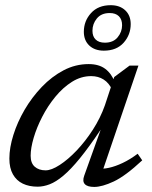

<svg xmlns="http://www.w3.org/2000/svg" viewBox="-20 -728 599 758"><path d="M312.5 -34.5 377.5 -216Q331.5 -147.5 295.5 -103.2Q259.5 -59 230.2 -34.5Q201 -10 176.2 -0.5Q151.5 9 128.5 9Q95 9 70 -3Q45 -15 31 -39.8Q17 -64.5 17 -102Q17 -145 32.8 -195.2Q48.5 -245.5 77.2 -294.8Q106 -344 145.2 -385Q184.5 -426 231.2 -450.5Q278 -475 330 -475Q370.5 -475 395.5 -456.2Q420.5 -437.5 434 -402L423 -373Q410.5 -400.5 389.2 -414Q368 -427.5 340 -427.5Q300 -427.5 264.2 -405Q228.5 -382.5 198.5 -346Q168.5 -309.5 146.8 -267.2Q125 -225 113 -184.2Q101 -143.5 101 -113Q101 -84 117.2 -69.8Q133.5 -55.5 160 -55.5Q183 -55.5 215.8 -76.8Q248.5 -98 282.8 -134Q317 -170 346.8 -216.2Q376.5 -262.5 394 -312L431 -424L491.5 -469H526.5L379.5 -37L364.5 -62.5Q384.5 -60 410 -65.5Q435.5 -71 464.5 -84.8Q493.5 -98.5 523.5 -121L541.5 -95Q475 -33 429 -11.5Q383 10 352 10Q325 10 314.8 -1.2Q304.5 -12.5 312.5 -34.5ZM417 -707.5Q453 -707.5 474.5 -687.2Q496 -667 496 -633Q496 -590.5 468 -559.2Q440 -528 390 -528Q354 -528 332.5 -548.2Q311 -568.5 311 -602.5Q311 -645 339.2 -676.2Q367.5 -707.5 417 -707.5ZM394 -559.5Q427 -559.5 444.5 -580.8Q462 -602 462 -628.5Q462 -651.5 449.2 -664Q436.5 -676.5 413 -676.5Q380 -676.5 362.5 -655.2Q345 -634 345 -606.5Q345 -584 357.8 -571.8Q370.5 -559.5 394 -559.5Z"/></svg>

Font: Newsreader 12pt
Style: Italic
Weight: 400
Italic angle: -17°
Version: Version 1.003